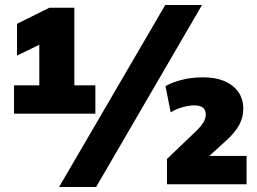

<svg xmlns="http://www.w3.org/2000/svg" viewBox="-20 -736 1028 767"><path d="M36 -282V-395H137V-584H192L48 -514V-641L177 -705H277V-395H361V-282ZM364 11H216L640 -716H787ZM647 0V-101L762 -211Q783 -231 792.5 -247Q802 -263 802 -279Q802 -315 756 -315Q735 -315 708.5 -307.5Q682 -300 662 -287L641 -392Q668 -407 706 -417Q744 -427 791 -427Q866 -427 909 -393Q952 -359 952 -301Q952 -268 935.5 -237Q919 -206 881 -172L806 -104V-113H965V0Z"/></svg>

Font: Mulish ExtraLight Black
Style: Regular
Weight: 900
Version: Version 3.603